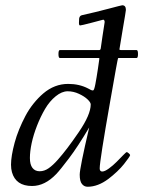

<svg xmlns="http://www.w3.org/2000/svg" viewBox="-20 -702 546 732"><path d="M355 -481H208Q202.9 -481 202.9 -496Q202.9 -511 208 -511H357.9Q362.8 -511 364 -517.1Q366.9 -538.8 370.6 -563Q377.9 -611.8 378.8 -616.2Q379.6 -620.6 377.7 -624.1Q375.7 -627.7 372.9 -626.8Q370.1 -626 330.1 -615.5Q290 -605 285.5 -605Q281 -605 281 -614.5Q281 -624 281.7 -630.9Q283.2 -641.8 292 -644Q344 -655.5 393.7 -668.7Q443.4 -681.9 446 -681.9Q460 -681.9 460 -664.1Q460 -660.4 447.5 -587.5Q435.1 -514.6 435.3 -513.7Q436 -511 441.9 -511H501Q506.1 -511 506.1 -496Q506.1 -481 501 -481H437Q431.4 -481 430.1 -480.2Q428.7 -479.5 400.4 -317.4Q360.1 -88.9 360.1 -60.1Q360.1 -48.1 369.8 -48.1Q379.4 -48.1 395.3 -59.7Q411.1 -71.3 424.8 -85.1Q438.5 -98.9 449.7 -110.5Q460.9 -122.1 463.3 -122.1Q465.6 -122.1 470.8 -117.6Q476.1 -113 476.1 -110.7Q476.1 -108.4 469.7 -99.1Q463.4 -89.8 452.6 -76.3Q441.9 -62.7 426 -47.7Q410.2 -32.7 393.1 -19.8Q353.3 10 314 10Q301 10 292.5 -0.5Q283.9 -11 283.9 -36Q283.9 -61 320.1 -216.1Q276.1 -142.1 242.9 -98.3Q209.7 -54.4 194.6 -38.6Q151.1 7.1 102.1 7.1Q40.5 7.1 25.6 -45.4Q22 -58.1 22 -74.2Q22 -90.3 25.5 -111.7Q29.1 -133.1 35.8 -158Q42.5 -182.9 53.1 -208.9Q63.7 -234.9 76.9 -259.9Q90.1 -284.9 107.8 -307Q125.5 -329.1 145 -345.7Q187.7 -382.1 240 -382.1Q282.5 -382.1 315.9 -364.7Q322 -361.6 326.5 -359.1Q331.1 -356.7 335.1 -357.3Q339.1 -357.9 343.5 -380.9Q347.9 -403.8 353.4 -440.3Q358.9 -476.8 358.9 -478.9Q358.9 -481 355 -481ZM200.7 -93.3Q234.9 -131.6 280.4 -198.4Q325.9 -265.1 325.9 -304Q325.9 -311.3 314 -322.9Q302 -334.5 281.1 -344.2Q260.3 -354 238 -354Q215.8 -354 192.4 -335Q168.9 -315.9 151.7 -286.5Q134.5 -257.1 121.1 -222.8Q107.7 -188.5 100.8 -156.6Q94 -124.8 94 -99.6Q94 -74.5 103.8 -61.8Q113.5 -49.1 131.3 -49.1Q149.2 -49.1 165.8 -60.8Q182.4 -72.5 200.7 -93.3Z"/></svg>

Font: Fanwood Text
Style: Italic
Weight: 400
Italic angle: -9°
Version: Version 1.101